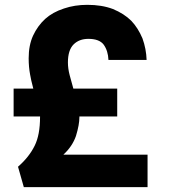

<svg xmlns="http://www.w3.org/2000/svg" viewBox="-20 -767 703 791"><path d="M98.1 -526.9Q98.1 -580.6 116.2 -620.1Q134.8 -660.2 166 -689Q196.8 -716.8 243.2 -731.9Q287.6 -747.1 339.8 -747.1Q399.4 -747.1 444.8 -730Q491.2 -710.9 521 -681.2Q548.8 -651.9 566.9 -608.9Q582.5 -565.9 584 -520H426.8Q425.3 -557.6 407.2 -583Q389.2 -606.9 344.2 -606.9Q306.2 -606.9 283.2 -584Q259.8 -560.5 259.8 -509.8Q259.8 -484.4 267.1 -457L282.2 -401.9H462.9V-287.1H307.1V-284.2Q307.1 -253.4 293 -207Q278.3 -164.1 241.2 -129.9H587.9V3.9H78.1L54.2 -80.1Q100.1 -120.1 123 -167Q145 -211.4 145 -285.2V-287.1H36.1V-401.9H117.2Q106.9 -440.9 104 -460Q98.1 -491.2 98.1 -526.9Z"/></svg>

Font: PoppinsZ
Style: Bold
Weight: 700
Designer: Ninad Kale (Devanagari), Jonny Pinhorn (Latin)
Foundry: Indian Type Foundry
Version: Version 3.002;FEAKit 1.0